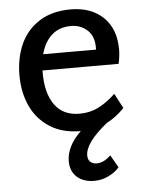

<svg xmlns="http://www.w3.org/2000/svg" viewBox="-56 -604 683 904"><g transform="rotate(-5 285.5 -152.0)"><path d="M482 -145 519 -75Q481 -35 436 -12Q330 73 330 133Q330 153 341.5 163.5Q353 174 372 174Q405 174 438 142L472 201Q454 223 421.5 239Q389 255 354 255Q302 255 271.5 227.5Q241 200 241 152Q241 118 258.5 83Q276 48 310 16Q223 16 163.5 -22.5Q104 -61 74.5 -125.5Q45 -190 45 -270Q45 -353 74.5 -418Q104 -483 164 -521Q224 -559 312 -559Q408 -559 465.5 -504Q523 -449 523 -351Q523 -321 515 -284H155V-272Q155 -176 194.5 -121Q234 -66 312 -66Q361 -66 401.5 -86.5Q442 -107 482 -145ZM165 -360H415V-370Q415 -424 383.5 -452.5Q352 -481 307 -481Q251 -481 215.5 -449Q180 -417 165 -360Z"/></g></svg>

Font: Martel Sans SemiBold
Style: Regular
Weight: 600
Designer: Dan Reynolds and Mathieu Réguer
Foundry: Dan Reynolds and Mathieu Réguer
Version: Version 1.002; ttfautohint (v1.1) -l 5 -r 5 -G 72 -x 0 -D la